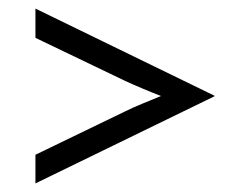

<svg xmlns="http://www.w3.org/2000/svg" viewBox="-20 -536 561 447"><path d="M62.5 -109V-175.7L270.8 -276.4Q290.3 -286.1 311.8 -294.8Q333.3 -303.5 354.9 -312.5Q333.3 -320.8 311.8 -329.9Q290.3 -338.9 270.8 -347.9L62.5 -447.9V-516L479.2 -313.2V-311.8Z"/></svg>

Font: Afacad Flux
Style: Regular
Weight: 400
Designer: Kristian Moeller
Foundry: Dicotype
Version: Version 1.100